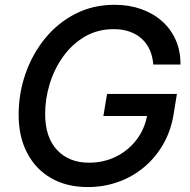

<svg xmlns="http://www.w3.org/2000/svg" viewBox="-20 -758 779 789"><path d="M341.3 10.7Q253.9 10.7 190.2 -25.9Q126.5 -62.5 91.6 -129.4Q56.6 -196.3 56.6 -286.6Q56.6 -374 84.7 -454.8Q112.8 -535.6 164.8 -599.6Q216.8 -663.6 289.3 -700.9Q361.8 -738.3 450.7 -738.3Q510.3 -738.3 560.1 -720.7Q609.9 -703.1 646.2 -670.7Q682.6 -638.2 702.4 -593Q722.2 -547.9 721.7 -492.7H609.9Q607.4 -525.9 595.5 -552.7Q583.5 -579.6 562.7 -598.6Q542 -617.7 512.9 -627.9Q483.9 -638.2 447.8 -638.2Q381.8 -638.2 329.8 -608.2Q277.8 -578.1 241 -527.6Q204.1 -477.1 184.8 -415Q165.5 -353 165.5 -289.6Q165.5 -194.8 214.1 -142.1Q262.7 -89.4 346.7 -89.4Q406.2 -89.4 457 -114.5Q507.8 -139.6 541.7 -184.6Q575.7 -229.5 585.4 -288.1L614.3 -281.2H404.8L419.9 -372.1H707L692.9 -285.2Q681.6 -218.8 650.1 -164.3Q618.7 -109.9 571.5 -70.6Q524.4 -31.2 465.6 -10.3Q406.7 10.7 341.3 10.7Z"/></svg>

Font: Inter 24pt Medium
Style: Italic
Weight: 500
Italic angle: -9.3988°
Designer: Rasmus Andersson
Foundry: rsms
Version: Version 4.001;git-66647c0bb